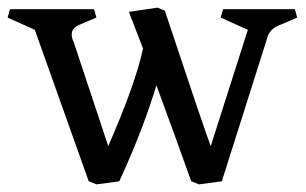

<svg xmlns="http://www.w3.org/2000/svg" viewBox="-25 -474 799 502"><path d="M387 -454 406 -446Q507 -142 526 -92L623 -396L552 -428L558 -450H746L752 -428L703 -407Q685 -400 676 -382Q674 -376 670 -363L555 0L495 8L475 0Q430 -126 384 -251Q353 -149 304 -38L287 0L227 8L207 0L66 -396L-5 -428L1 -450H221L227 -428L182 -409Q152 -396 168 -363L258 -92Q329 -254 349 -347L312 -443Z"/></svg>

Font: Fenix
Style: Regular
Weight: 400
Designer: Fernando Diaz
Foundry: Fernando Diaz
Version: 004.301